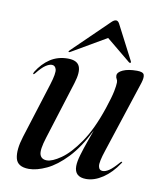

<svg xmlns="http://www.w3.org/2000/svg" viewBox="-74 -682 629 750"><g transform="rotate(10 240.5 -307.0)"><path d="M444.5 -82Q447.5 -81 443.5 -76Q417 -36 383.8 -13.8Q350.5 8.5 318 8.5Q271.5 8.5 271.5 -34.5Q271.5 -52.5 279.8 -80.2Q288 -108 298.2 -136.2Q308.5 -164.5 315 -183.5Q279.5 -112 239.5 -70Q199.5 -28 160.8 -9.8Q122 8.5 91 8.5Q45.5 8.5 37.8 -24.2Q30 -57 47 -111L116.5 -331.5Q131 -378 126.8 -392.8Q122.5 -407.5 109.5 -407.5Q99 -407.5 85 -398.2Q71 -389 51 -364Q46.5 -358.5 44.5 -359Q41.5 -360 45.5 -368Q67 -403 97.2 -422.8Q127.5 -442.5 167 -442.5Q203.5 -442.5 213.2 -420.5Q223 -398.5 208.5 -352.5L136.5 -123Q120.5 -72.5 126.5 -54.5Q132.5 -36.5 154.5 -36.5Q175.5 -36.5 209.5 -60Q243.5 -83.5 280.2 -136.5Q317 -189.5 346.5 -277.5Q362 -324 366.8 -348Q371.5 -372 371.5 -383.5Q371.5 -392 368 -397Q364.5 -402 364.5 -410Q364.5 -423.5 385.2 -433Q406 -442.5 441 -442.5Q465 -442.5 469 -432Q473 -421.5 466 -399L372.5 -113.5Q356.5 -66 359.2 -49.8Q362 -33.5 376.5 -33.5Q387.5 -33.5 401.5 -42.8Q415.5 -52 438.5 -78.5Q442 -82.5 444.5 -82ZM410 -468.5Q408 -466.5 403.5 -470L307.5 -549L172 -470Q166.5 -467 164.5 -468.5Q163.5 -470.5 167.5 -475L308.5 -612Q318.5 -622 326.5 -622Q334 -622 339.5 -612L410.5 -475Q413 -470.5 410 -468.5Z"/></g></svg>

Font: Fraunces 144pt
Style: Italic
Weight: 400
Italic angle: -16°
Version: Version 1.000;[b76b70a41]